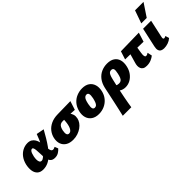

<svg xmlns="http://www.w3.org/2000/svg" viewBox="64 -1668 2914 2914"><g transform="rotate(-45 1520.5 -211.0)"><path d="M168 14Q107 14 72.5 -17.5Q38 -49 29.5 -103Q21 -157 35 -224Q51 -292 86.5 -340.5Q122 -389 172.5 -415.5Q223 -442 280 -442Q323 -442 352 -424Q381 -406 398 -377Q415 -348 423 -313Q431 -278 434 -243Q437 -202 440.5 -168Q444 -134 454.5 -114.5Q465 -95 488 -95Q496 -95 506.5 -98.5Q517 -102 531 -109L553 -54Q532 -28 498 -7Q464 14 420 14Q376 14 352.5 -5.5Q329 -25 319 -56.5Q309 -88 306.5 -126Q304 -164 303 -200Q302 -239 299 -268.5Q296 -298 289.5 -315Q283 -332 267 -332Q253 -332 240.5 -318.5Q228 -305 219.5 -281.5Q211 -258 205 -230Q198 -195 198.5 -165Q199 -135 209.5 -116.5Q220 -98 243 -98Q266 -98 292 -120.5Q318 -143 345.5 -179.5Q373 -216 398 -261.5Q423 -307 443 -353Q463 -399 477 -439L602 -415Q569 -356 533 -295Q497 -234 457 -178.5Q417 -123 372.5 -79.5Q328 -36 277.5 -11Q227 14 168 14Z M808 16Q737 16 690 -12.5Q643 -41 624 -92Q605 -143 619 -211Q632 -270 669.5 -318.5Q707 -367 769 -396Q831 -425 915 -426L1191 -431L1145 -289Q1080 -294 1016 -296Q952 -298 892 -298Q863 -298 844.5 -287Q826 -276 814.5 -254.5Q803 -233 795 -199Q785 -146 794 -121Q803 -96 831 -96Q851 -96 866.5 -109Q882 -122 894 -147Q906 -172 913 -208Q916 -220 918 -237.5Q920 -255 921.5 -272.5Q923 -290 923.5 -305Q924 -320 922 -327L996 -358Q1025 -333 1047.5 -306Q1070 -279 1080 -246Q1090 -213 1081 -169Q1074 -135 1051 -101.5Q1028 -68 991.5 -42Q955 -16 908.5 0Q862 16 808 16Z M1361 16Q1288 16 1241 -16.5Q1194 -49 1177.5 -103.5Q1161 -158 1177 -227Q1195 -300 1236.5 -348Q1278 -396 1335 -419.5Q1392 -443 1453 -443Q1527 -443 1572.5 -411Q1618 -379 1634.5 -324.5Q1651 -270 1636 -202Q1621 -134 1580.5 -85Q1540 -36 1483 -10Q1426 16 1361 16ZM1384 -97Q1406 -97 1420.5 -110.5Q1435 -124 1445.5 -151Q1456 -178 1465 -217Q1477 -276 1469 -302.5Q1461 -329 1433 -329Q1413 -329 1397.5 -316.5Q1382 -304 1371.5 -278Q1361 -252 1352 -209Q1340 -149 1348 -123Q1356 -97 1384 -97Z M1596 289Q1611 225 1624 167.5Q1637 110 1649 53.5Q1661 -3 1674.5 -65.5Q1688 -128 1704 -204Q1722 -283 1763 -336Q1804 -389 1862 -415Q1920 -441 1986 -441Q2060 -441 2106 -411Q2152 -381 2168.5 -327Q2185 -273 2169 -200Q2155 -134 2119.5 -86Q2084 -38 2036 -12Q1988 14 1934 14Q1905 14 1879 6Q1853 -2 1834.5 -16Q1816 -30 1811 -48L1844 -117Q1856 -105 1872 -101Q1888 -97 1903 -97Q1929 -97 1946 -108.5Q1963 -120 1975 -146.5Q1987 -173 1996 -217Q2010 -280 2001.5 -303.5Q1993 -327 1961 -327Q1942 -327 1927.5 -317.5Q1913 -308 1901.5 -282.5Q1890 -257 1879 -210Q1867 -160 1855 -105.5Q1843 -51 1831.5 3.5Q1820 58 1810 110Q1800 162 1792 207.5Q1784 253 1779 289Z M2392 12Q2352 12 2329 -1.5Q2306 -15 2296 -38.5Q2286 -62 2287 -90.5Q2288 -119 2298 -150L2374 -414H2503L2468 -190Q2466 -178 2464.5 -157Q2463 -136 2468.5 -119Q2474 -102 2491 -102Q2502 -102 2515 -107.5Q2528 -113 2538 -121L2554 -46Q2527 -23 2485.5 -5.5Q2444 12 2392 12ZM2226 -291 2268 -423 2660 -431 2614 -283Z M2765 10Q2735 10 2711.5 -1.5Q2688 -13 2678.5 -41Q2669 -69 2680 -118L2748 -427H2920L2857 -139Q2853 -120 2856.5 -109Q2860 -98 2873 -98Q2880 -98 2888.5 -100.5Q2897 -103 2909 -110L2928 -49Q2894 -19 2851 -4.5Q2808 10 2765 10ZM2786 -504 2859 -711H3041L2903 -504Z"/></g></svg>

Font: Ysabeau Office Black
Style: Italic
Weight: 900
Italic angle: -12°
Designer: Christian Thalmann (Catharsis Fonts)
Version: Version 2.001;gftools[0.9.30]; featfreeze: tnum,lnum,ss02